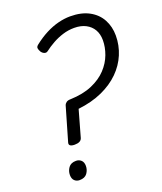

<svg xmlns="http://www.w3.org/2000/svg" viewBox="-181 -1129 1060 1257"><g transform="rotate(-20 349.5 -500.5)"><path d="M202 -215Q181 -215 171.5 -222Q162 -229 166 -243L234 -477Q238 -489 248.5 -496.5Q259 -504 276 -504Q366 -507 429.5 -534.5Q493 -562 532.5 -604.5Q572 -647 590.5 -697Q609 -747 609 -795Q609 -838 591 -869Q573 -900 539.5 -917.5Q506 -935 459 -935Q418 -935 379.5 -923Q341 -911 307 -892Q273 -873 243 -850Q233 -843 220.5 -847.5Q208 -852 199 -865Q190 -881 189 -891.5Q188 -902 200 -912Q244 -947 288.5 -970Q333 -993 376.5 -1004Q420 -1015 460 -1015Q538 -1015 591.5 -986Q645 -957 672 -907Q699 -857 699 -795Q699 -727 673 -665Q647 -603 597 -553.5Q547 -504 474 -471Q401 -438 306 -427L254 -243Q250 -229 237 -222Q224 -215 202 -215ZM153 14Q132 14 118 0.5Q104 -13 104 -39Q104 -67 120.5 -90Q137 -113 173 -113Q194 -113 208.5 -99.5Q223 -86 223 -60Q223 -32 206.5 -9Q190 14 153 14Z"/></g></svg>

Font: Playwrite TZ
Style: Regular
Weight: 400
Designer: Veronika Burian, José Scaglione
Foundry: TypeTogether
Version: Version 1.002